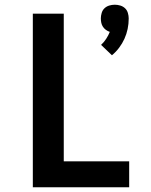

<svg xmlns="http://www.w3.org/2000/svg" viewBox="-20 -793 640 813"><path d="M454 -559 408 -603Q420 -614 429.5 -628.5Q439 -643 445 -658Q436 -661 428.5 -666.5Q421 -672 416 -679.5Q411 -687 409 -696Q407 -705 407 -715Q407 -726 410.5 -738Q414 -750 422.5 -758Q431 -766 442.5 -769.5Q454 -773 466 -773Q478 -773 489.5 -769.5Q501 -766 509.5 -758Q518 -750 521.5 -738Q525 -726 525 -715Q525 -692 520.5 -670.5Q516 -649 507 -629Q498 -609 484.5 -591Q471 -573 454 -559ZM119 0V-735H250V-110H527V0Z"/></svg>

Font: Iosevka Extrabold Extended
Style: Regular
Weight: 800
Width: 7
Monospace: yes
Designer: Belleve Invis
Foundry: Belleve Invis
Version: Version 32.5.0; ttfautohint (v1.8.4)